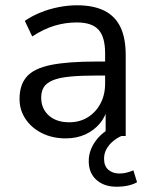

<svg xmlns="http://www.w3.org/2000/svg" viewBox="-20 -515 570 727"><path d="M229 9Q179 9 139.5 -10.5Q100 -30 77 -64Q54 -98 54 -140Q54 -194 81.5 -225Q109 -256 172.5 -269Q236 -282 346 -282H391V-229H347Q286 -229 245 -225Q204 -221 180 -211Q156 -201 146 -185Q136 -169 136 -145Q136 -104 164.5 -78Q193 -52 242 -52Q282 -52 312.5 -71Q343 -90 360.5 -123Q378 -156 378 -199V-313Q378 -375 353 -402.5Q328 -430 271 -430Q227 -430 186 -417.5Q145 -405 102 -377L74 -436Q100 -454 133 -467.5Q166 -481 202 -488Q238 -495 271 -495Q334 -495 375 -474.5Q416 -454 436 -412.5Q456 -371 456 -306V0H380V-113H389Q381 -75 358.5 -48Q336 -21 303 -6Q270 9 229 9ZM421 192Q374 192 345 166Q316 140 316 95Q316 55 341.5 19.5Q367 -16 411 -36L440 0Q425 6 409.5 18.5Q394 31 384 48Q374 65 374 86Q374 114 390.5 128Q407 142 432 142Q445 142 458 139Q471 136 485 130L499 175Q485 183 465.5 187.5Q446 192 421 192Z"/></svg>

Font: Nunito Sans 12pt ExtraLight 12pt
Style: Regular
Weight: 400
Version: Version 3.101;gftools[0.9.27]